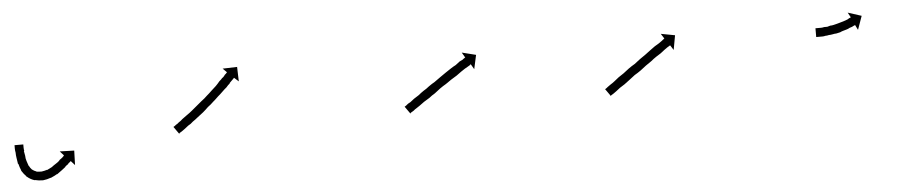

<svg xmlns="http://www.w3.org/2000/svg" viewBox="-35 -320 2047 436"><g transform="rotate(-5 988.0 -102.0)"><path d="M12 -75Q12 -75 12 -75Q12 -75 12 -75Q12 -75 12 -75Q12 -75 12 -75Q12 -73 12 -70Q12 -70 12 -70Q12 -70 12 -70Q12 -70 12 -70Q12 -70 12 -70Q12 -66 13 -61Q13 -61 13 -61Q13 -61 13 -62Q12 -62 12 -62Q12 -62 12 -62Q13 -56 14 -51Q14 -51 14 -51Q14 -51 14 -51Q14 -51 14 -51Q14 -51 14 -51Q14 -45 16 -39Q16 -39 16 -39Q16 -39 16 -39Q16 -39 16 -39Q16 -39 16 -39Q18 -33 20 -27Q20 -27 20 -27Q20 -27 20 -28Q20 -28 20 -28Q20 -28 20 -28Q23 -22 27 -18Q27 -18 27 -18Q26 -19 26 -19Q31 -15 37 -13Q37 -13 36 -13Q35 -13 35 -13Q42 -12 49 -12Q49 -12 49 -12Q48 -12 48 -12Q55 -13 61 -15Q61 -15 61 -15Q61 -15 61 -15Q61 -15 60.5 -14.5Q60 -14 60 -14Q66 -17 72 -20Q72 -20 72 -20Q72 -20 72 -20Q72 -20 72 -20Q72 -20 72 -20Q77 -24 82 -27Q82 -27 82 -27Q82 -27 82 -27Q82 -27 82 -27Q82 -27 82 -27Q87 -30 91 -34Q91 -34 90.5 -34Q90 -34 90 -34Q90 -34 90 -34Q90 -34 90 -34Q94 -37 97 -39Q97 -39 97 -39Q97 -39 97 -39Q97 -39 97 -39Q97 -39 97 -39Q99 -41 101 -43Q101 -44 102 -44L93 -54L126 -53L125 -20L116 -30Q115 -29 114 -28Q113 -27 110 -25Q110 -25 110 -25Q110 -25 110 -25Q110 -25 110 -24.5Q110 -24 110 -24Q107 -22 103 -19Q103 -19 103 -19Q103 -19 103 -19Q103 -19 103 -18.5Q103 -18 103 -18Q99 -15 94 -11Q94 -11 94 -11Q94 -11 94 -11Q94 -11 94 -11Q94 -11 94 -11Q89 -7 83 -3Q83 -3 82.5 -3Q82 -3 82 -3Q82 -3 82 -3Q82 -3 82 -3Q75 1 68 4Q68 4 68 4Q68 4 68 4Q68 4 67.5 4Q67 4 67 4Q59 7 50 8Q50 8 50 8Q49 8 49 8Q40 8 32 6Q32 6 31 6Q30 6 30 6Q21 3 14 -3Q14 -3 13 -3Q13 -4 13 -4Q7 -10 2 -18Q2 -18 2 -18.5Q2 -19 2 -19Q2 -19 2 -19Q2 -19 2 -19Q-1 -26 -3 -34Q-3 -34 -3.5 -34Q-4 -34 -4 -34Q-4 -34 -4 -34.5Q-4 -35 -4 -35Q-5 -41 -6 -48Q-6 -48 -6 -48Q-6 -48 -6 -48Q-6 -48 -6 -48Q-6 -48 -6 -48Q-7 -54 -7 -60Q-7 -60 -7 -60Q-7 -60 -7 -60Q-7 -60 -7 -60Q-7 -60 -7 -60Q-8 -65 -8 -69Q-8 -69 -8 -69Q-8 -69 -8 -69Q-8 -69 -8 -69Q-8 -69 -8 -69Q-8 -72 -8 -75Q-8 -75 -8 -75Q-8 -75 -8 -75Q-8 -75 -8 -75Q-8 -75 -8 -75Q-8 -76 -8 -77H12Q12 -76 12 -75Z M357 -88Q359 -89 361 -91Q365 -93 368 -96Q373 -99 377 -103Q383 -107 388 -111Q388 -111 388 -111Q388 -111 388 -111Q388 -111 388 -111Q388 -111 388 -111Q394 -115 400 -120Q400 -120 400 -120Q400 -120 400 -120Q400 -120 400 -120Q400 -120 400 -120Q406 -125 412 -130Q412 -130 412 -130Q412 -130 412 -130Q412 -130 412 -130Q412 -130 412 -130Q418 -135 424 -140Q424 -140 424 -140Q424 -140 424 -140Q424 -140 424 -140Q424 -140 424 -140Q431 -145 437 -151Q437 -151 437 -151Q437 -151 437 -151Q437 -151 437 -151Q437 -151 437 -151Q443 -156 448 -161Q448 -161 448 -161Q448 -161 448 -161Q448 -161 448 -161Q448 -161 448 -161Q454 -166 459 -171Q459 -171 459 -171Q459 -171 459 -171Q459 -171 459 -171Q459 -171 459 -171Q464 -176 468 -181Q473 -185 476 -189V-188Q480 -192 482 -195Q485 -197 486 -199Q487 -199 487 -200L478 -209L511 -210L512 -177L502 -186Q501 -186 501 -185Q499 -183 497 -181Q494 -178 491 -175V-174Q487 -171 483 -166Q478 -162 473 -157Q473 -157 473 -157Q473 -157 473 -157Q473 -157 473 -157Q473 -157 473 -157Q468 -152 462 -147Q462 -147 462 -147Q462 -147 462 -147Q462 -147 462 -147Q462 -147 462 -147Q456 -141 450 -136Q450 -136 450 -136Q450 -136 450 -136Q450 -136 450 -136Q450 -136 450 -136Q444 -130 437 -125Q437 -125 437 -125Q437 -125 437 -125Q437 -125 437 -125Q437 -125 437 -125Q431 -119 425 -114Q425 -114 425 -114Q425 -114 425 -114Q425 -114 425 -114Q425 -114 425 -114Q418 -109 412 -104Q412 -104 412 -104Q412 -104 412 -104Q412 -104 412 -104Q412 -104 412 -104Q406 -99 400 -95Q400 -95 400 -95Q400 -95 400 -95Q400 -95 400 -95Q400 -95 400 -95Q395 -90 389 -87Q384 -83 380 -80Q376 -77 373 -75Q370 -73 368 -72Q367 -71 367 -70L355 -87Q356 -87 357 -88Z M884 -88Q886 -89 888 -91Q890 -93 896 -96Q900 -99 905 -103Q910 -106 916 -110Q922 -115 928 -119Q935 -123 941 -128Q948 -133 955 -137Q962 -142 969 -147Q975 -151 982 -156Q988 -160 994 -164Q1000 -168 1006 -171Q1011 -175 1015 -178Q1019 -180 1023 -182Q1025 -184 1027 -185Q1028 -186 1029 -186L1022 -198L1054 -190L1047 -158L1040 -170Q1039 -169 1038 -168Q1036 -167 1033 -165Q1030 -163 1026 -161Q1022 -158 1017 -155Q1011 -151 1006 -147Q999 -143 993 -139Q987 -135 980 -130Q973 -126 966 -121Q959 -116 953 -111Q946 -107 940 -102Q933 -98 927 -94Q922 -90 916 -86Q912 -83 907 -80Q905 -79 903.5 -77.5Q902 -76 900 -75Q897 -73 895 -72Q894 -71 894 -70L882 -87Q883 -87 884 -88Z M1341 -88Q1343 -89 1345 -91Q1348 -93 1352 -96Q1357 -99 1362 -103Q1366 -106 1372 -111Q1377 -114 1384 -119Q1391 -124 1397 -129Q1404 -134 1411 -138Q1418 -143 1424 -148Q1431 -153 1437 -157Q1444 -162 1449 -166Q1455 -170 1460 -174Q1465 -177 1470 -180Q1474 -183 1477 -185Q1480 -187 1482 -189Q1483 -189 1483 -190L1476 -201L1508 -195L1502 -162L1495 -173Q1494 -173 1493 -172Q1491 -171 1488 -169Q1485 -167 1481 -164Q1477 -161 1472 -157Q1467 -154 1461 -150Q1455 -146 1449 -141Q1443 -137 1436 -132Q1429 -127 1423 -122Q1416 -117 1409 -113Q1403 -108 1396 -103Q1389 -98 1384 -94Q1378 -90 1373 -87Q1368 -83 1364 -80Q1360 -77 1357 -75Q1354 -73 1352 -72Q1351 -71 1351 -70L1339 -87Q1340 -87 1341 -88Z M1828 -183Q1829 -183 1831 -183Q1831 -183 1831 -183Q1831 -183 1831 -183Q1831 -183 1831 -183Q1831 -183 1831 -183Q1833 -183 1835 -183Q1835 -183 1835 -183Q1835 -183 1835 -183Q1835 -183 1835 -183Q1835 -183 1835 -183Q1838 -183 1840 -183Q1840 -183 1840 -183Q1840 -183 1840 -183Q1840 -183 1840 -183Q1840 -183 1840 -183Q1843 -183 1847 -184Q1847 -184 1847 -184Q1847 -184 1847 -184Q1847 -184 1847 -184Q1847 -184 1847 -184Q1850 -184 1854 -184Q1854 -184 1854 -184Q1854 -184 1854 -184Q1854 -184 1854 -184Q1854 -184 1854 -184Q1858 -185 1861 -186Q1861 -186 1861 -186Q1861 -186 1861 -186Q1861 -186 1861 -186Q1861 -186 1861 -186Q1865 -186 1869 -187Q1869 -187 1869 -187Q1869 -187 1869 -187Q1869 -187 1869 -187Q1869 -187 1869 -187Q1873 -188 1877 -189Q1877 -189 1877 -189Q1877 -189 1877 -189Q1877 -189 1877 -189Q1877 -189 1877 -189Q1880 -190 1884 -191Q1884 -191 1884 -191Q1884 -191 1884 -191Q1884 -191 1884 -191Q1884 -191 1884 -191Q1888 -192 1891 -193Q1891 -193 1891 -193Q1891 -193 1891 -193Q1891 -193 1891 -193Q1891 -193 1891 -193Q1894 -194 1897 -195Q1897 -195 1897 -195Q1897 -195 1897 -195Q1897 -195 1897 -195Q1897 -195 1897 -195Q1899 -196 1902 -197Q1902 -197 1902 -197Q1902 -197 1902 -197Q1902 -197 1902 -197Q1902 -197 1902 -197Q1904 -198 1905 -199Q1905 -199 1905 -199Q1905 -199 1905 -199Q1905 -199 1905 -199Q1905 -199 1905 -199Q1907 -200 1908 -200Q1908 -200 1909 -201L1903 -212L1934 -202L1923 -171L1917 -183Q1917 -182 1917 -182Q1915 -182 1914 -181Q1914 -181 1914 -181Q1914 -181 1914 -181Q1914 -181 1914 -181Q1914 -181 1914 -181Q1912 -180 1910 -179Q1910 -179 1910 -179Q1910 -179 1910 -179Q1910 -179 1910 -179Q1910 -179 1910 -179Q1907 -178 1904 -177Q1904 -177 1904 -177Q1904 -177 1904 -177Q1904 -177 1904 -177Q1904 -177 1904 -177Q1901 -175 1897 -174Q1897 -174 1897 -174Q1897 -174 1897 -174Q1897 -174 1897 -174Q1897 -174 1897 -174Q1894 -173 1890 -172Q1890 -172 1890 -172Q1890 -172 1890 -172Q1890 -172 1890 -172Q1890 -172 1890 -172Q1886 -171 1882 -169Q1882 -169 1882 -169Q1882 -169 1882 -169Q1882 -169 1882 -169Q1882 -169 1882 -169Q1878 -168 1873 -167Q1873 -167 1873 -167Q1873 -167 1873 -167Q1873 -167 1873 -167Q1873 -167 1873 -167Q1869 -167 1865 -166Q1865 -166 1865 -166Q1865 -166 1865 -166Q1865 -166 1865 -166Q1865 -166 1865 -166Q1860 -165 1856 -165Q1856 -165 1856 -165Q1856 -165 1856 -165Q1856 -165 1856 -165Q1856 -165 1856 -165Q1852 -164 1849 -164Q1849 -164 1849 -164Q1849 -164 1848 -164Q1848 -164 1848 -164Q1848 -164 1848 -164Q1845 -163 1841 -163Q1841 -163 1841 -163Q1841 -163 1841 -163Q1841 -163 1841 -163Q1841 -163 1841 -163Q1838 -163 1836 -163Q1836 -163 1836 -163Q1836 -163 1835 -163Q1835 -163 1835 -163Q1835 -163 1835 -163Q1833 -163 1831 -163Q1831 -163 1831 -163Q1831 -163 1831 -163Q1831 -163 1831 -163Q1831 -163 1831 -163Q1829 -163 1828 -163Q1827 -163 1827 -163V-183Q1828 -183 1828 -183Z"/></g></svg>

Font: FRB American Cursive Just Arrows Light
Style: Italic
Weight: 300
Italic angle: -25°
Version: Version 2.0;Modular Font Editor K font №1